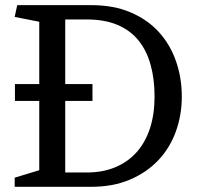

<svg xmlns="http://www.w3.org/2000/svg" viewBox="-20 -720 765 740"><path d="M37.6 -396H131.3V-636.2L36.6 -654.8L46.4 -700.2H331.5Q418.5 -700.2 483.9 -672.1Q549.3 -644 592.8 -595.9Q636.2 -547.9 658.4 -483.9Q680.7 -419.9 680.7 -348.1Q680.7 -275.9 657.5 -212.4Q634.3 -148.9 589.8 -102.1Q545.4 -55.2 480.5 -27.6Q415.5 0 331.5 0H36.6V-35.2L131.3 -64V-331.1H37.6ZM231.4 -645V-396H336.4V-331.1H231.4V-55.2H314.5Q376.5 -55.2 425 -75.7Q473.6 -96.2 507.1 -134Q540.5 -171.9 558.1 -225.8Q575.7 -279.8 575.7 -348.1Q575.7 -415 560.5 -470Q545.4 -524.9 513.9 -564Q482.4 -603 432.9 -624Q383.3 -645 314.5 -645Z"/></svg>

Font: Brawler
Style: Regular
Weight: 400
Version: Version 1.000